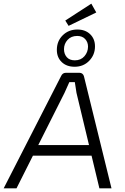

<svg xmlns="http://www.w3.org/2000/svg" viewBox="-47 -1027 679 1047"><path d="M387 -630Q396 -630 402.5 -624.5Q409 -619 411 -610L561 0H495L370 -521Q367 -536 365.5 -550.5Q364 -565 361 -579H331Q325 -565 318 -550Q311 -535 305 -521L43 0H-27L286 -612Q294 -630 312 -630ZM487 -236 478 -178H113L120 -236ZM375 -866Q418 -866 444.5 -840.5Q471 -815 471 -774Q471 -728 439.5 -695.5Q408 -663 360 -663Q316 -663 289.5 -688.5Q263 -714 263 -755Q263 -803 295 -834.5Q327 -866 375 -866ZM374 -831Q341 -831 321.5 -809.5Q302 -788 302 -759Q302 -733 317 -715.5Q332 -698 361 -698Q394 -698 413.5 -720.5Q433 -743 433 -773Q433 -797 417.5 -814Q402 -831 374 -831ZM451 -1007 478 -959 327 -886 309 -915Z"/></svg>

Font: Exo 2 Light
Style: Italic
Weight: 300
Italic angle: -8°
Designer: Natanael Gama
Foundry: Natanael Gama
Version: Version 2.010